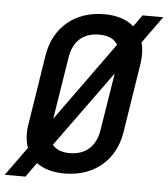

<svg xmlns="http://www.w3.org/2000/svg" viewBox="-76 -799 777 888"><g transform="rotate(5 312.5 -355.0)"><path d="M-21 40H75L123 -27C155 -3 199 10 254 10C390 10 488 -72 509 -203L560 -528C565 -564 564 -597 556 -625L646 -750H550L511 -696C479 -725 432 -740 373 -740C237 -740 140 -658 119 -527L68 -203C61 -161 64 -124 75 -93ZM226 -527C238 -603 285 -644 358 -644C400 -644 430 -630 444 -604L180 -238ZM269 -86C232 -86 205 -97 189 -118L445 -471L402 -203C390 -128 342 -86 269 -86Z"/></g></svg>

Font: JetBrains Mono SemiBold
Style: Italic
Weight: 472
Italic angle: -9°
Monospace: yes
Designer: Philipp Nurullin, Konstantin Bulenkov
Foundry: JetBrains
Version: Version 2.305